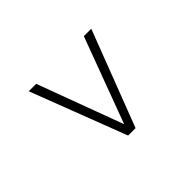

<svg xmlns="http://www.w3.org/2000/svg" viewBox="-66 -866 1133 1133"><g transform="rotate(45 500.0 -300.0)"><path d="M200.2 -39.1V-101.1L735.8 -299.8L200.2 -499V-561L799.8 -331.1V-269Z"/></g></svg>

Font: BabelStone Ogham Special
Style: Regular
Weight: 400
Designer: Andrew West
Foundry: BabelStone
Version: Version 1.02 March 14, 2022